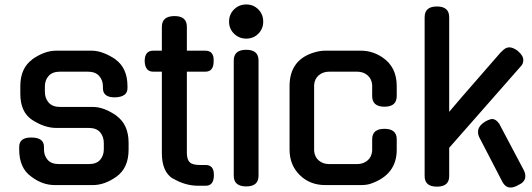

<svg xmlns="http://www.w3.org/2000/svg" viewBox="-20 -829 2384 860"><path d="M66 -159V-171Q66 -214 121 -213Q177 -213 177 -171V-160Q177 -132 193.5 -113Q210 -94 245 -94H377Q412 -94 428.5 -113Q445 -132 445 -160V-188Q445 -217 428.5 -236.5Q412 -256 377 -256H231Q180 -256 124 -292Q71 -327 71 -409V-443Q71 -524 125 -563H124Q180 -602 231 -602H391Q439 -602 498 -563H497Q551 -524 551 -443V-434Q551 -395 496 -393Q441 -392 441 -434V-442Q441 -470 424 -489Q407 -508 373 -508H249Q215 -508 198 -489Q181 -470 181 -442V-418Q181 -389 198 -369.5Q215 -350 249 -350H396Q446 -350 503 -310H502Q556 -271 556 -189V-159Q556 -77 502 -38Q449 0 396 0H226Q169 0 120 -38Q66 -76 66 -159Z M628 -555Q628 -602 666 -602H705V-709Q705 -757 762 -757Q817 -757 817 -709V-602H900Q939 -602 937 -555Q937 -508 900 -508H817V-144Q817 -116 829 -103Q841 -90 875 -90H901Q939 -90 938 -44Q938 3 901 3H868Q809 3 754 -30V-29Q705 -60 705 -143V-508H666Q630 -508 628 -555Z M1027 -558Q1027 -606 1083 -606Q1138 -606 1138 -558V-42Q1138 6 1083 6Q1027 6 1027 -42ZM1006 -732Q1006 -765 1028.5 -787Q1051 -809 1083 -809Q1115 -809 1137 -787Q1159 -765 1159 -732Q1159 -700 1137 -678Q1115 -656 1083 -656Q1051 -656 1028.5 -678Q1006 -700 1006 -732Z M1277 -443Q1277 -565 1394 -596Q1416 -602 1437 -602H1597Q1648 -602 1693 -572Q1757 -529 1757 -444V-399Q1757 -351 1702 -351Q1647 -351 1647 -399V-448Q1645 -476 1626 -492Q1607 -508 1579 -508H1455Q1427 -508 1408 -492Q1389 -476 1387 -448V-154Q1389 -126 1408 -110Q1427 -94 1455 -94H1579Q1607 -94 1626 -110Q1645 -126 1647 -154V-205Q1647 -252 1702 -252Q1757 -252 1757 -205V-158Q1757 -46 1640 -6Q1622 0 1597 0H1437Q1368 0 1322.5 -45Q1277 -90 1277 -159Z M1882 -752Q1882 -800 1937 -800Q1992 -800 1992 -752V-328Q2032 -376 2123.5 -480.5Q2215 -585 2225 -597V-596Q2243 -617 2261 -617Q2278 -617 2301 -600H2300Q2324 -580 2324 -560Q2324 -542 2311 -530L1992 -167V-40Q1992 7 1937 7Q1882 7 1882 -40ZM2121 -238Q2121 -258 2138.5 -273.5Q2156 -289 2178 -295Q2198 -300 2216 -275L2326 -67Q2333 -54 2333 -40Q2333 -14 2303 -1Q2283 11 2267 11Q2244 11 2230 -15L2130 -208Q2121 -223 2121 -238Z"/></svg>

Font: Gugi Cyrillic
Style: Regular
Weight: 400
Foundry: TAE System & Typefaces Co.
Version: Version 3.10 September 15, 2020